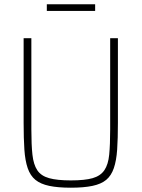

<svg xmlns="http://www.w3.org/2000/svg" viewBox="-20 -866 659 894"><path d="M310 8Q250 8 209.5 -0.5Q169 -9 145 -28.5Q121 -48 109 -83Q97 -118 93.5 -169.5Q90 -221 90 -294V-688H126V-264Q126 -192 131 -146Q136 -100 153.5 -73.5Q171 -47 208.5 -36.5Q246 -26 310 -26Q375 -26 411.5 -36.5Q448 -47 466 -73.5Q484 -100 488.5 -146Q493 -192 493 -264V-688H529V-294Q529 -221 525.5 -169.5Q522 -118 510 -83Q498 -48 474.5 -28.5Q451 -9 410.5 -0.5Q370 8 310 8ZM198 -815V-846H423V-815Z"/></svg>

Font: Saira SemiCondensed Thin
Style: Regular
Weight: 250
Width: 4
Designer: Hector Gatti with collaboration of the Omnibus-Type team
Foundry: Omnibus-Type
Version: Version 1.101